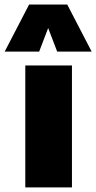

<svg xmlns="http://www.w3.org/2000/svg" viewBox="-52 -812 417 832"><path d="M57.6 0V-528.3H259.8V0ZM-31.7 -588.4 74.2 -792.5H239.3L345.2 -588.4H195.8L156.7 -690.4L117.7 -588.4Z"/></svg>

Font: Comme Black
Style: Regular
Weight: 900
Version: Version 1.000;gftools[0.9.27]